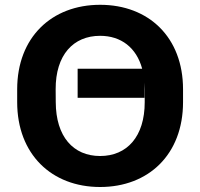

<svg xmlns="http://www.w3.org/2000/svg" viewBox="-20 -749 813 780"><path d="M386.7 10.7C583.5 10.7 723.6 -121.6 723.6 -334V-386.2C723.6 -597.7 584 -729.5 386.7 -729.5C189.9 -729.5 49.8 -597.2 49.8 -386.2V-334C49.8 -122.6 189.5 10.7 386.7 10.7ZM295.4 -351.6H566.9V-414.1C567.4 -405.3 567.9 -396 567.9 -386.2V-334C567.9 -194.3 496.1 -115.2 386.7 -115.2C277.8 -115.2 207 -193.8 206.5 -334L206.1 -386.2C205.6 -525.9 277.8 -603.5 386.7 -603.5C471.7 -603.5 534.2 -555.7 557.6 -469.7H295.4Z"/></svg>

Font: Winston
Style: Bold
Weight: 700
Designer: Vernon Adams, Kim Jin-seong, David Berlow, Cristiano Sobral
Foundry: The Winston Project Authors
Version: Version 3.004